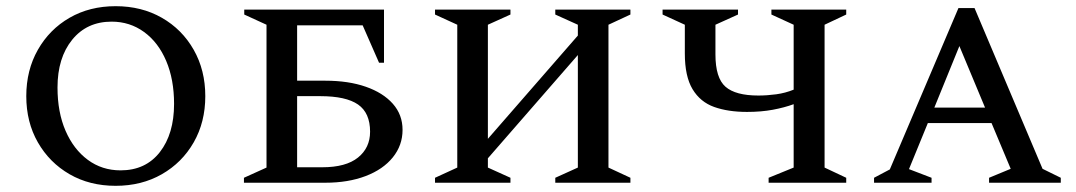

<svg xmlns="http://www.w3.org/2000/svg" viewBox="-20 -591 3481 621"><path d="M354 10Q270 10 205 -27.5Q140 -65 102.5 -130.5Q65 -196 65 -280Q65 -364 102.5 -430Q140 -496 205 -533.5Q270 -571 354 -571Q438 -571 503.5 -533.5Q569 -496 606.5 -430Q644 -364 644 -280Q644 -196 606.5 -130.5Q569 -65 503.5 -27.5Q438 10 354 10ZM370 -40Q451 -40 497 -99Q543 -158 543 -255Q543 -334 517.5 -394Q492 -454 446 -487.5Q400 -521 341 -521Q261 -521 213.5 -462.5Q166 -404 166 -308Q166 -228 192 -168Q218 -108 264 -74Q310 -40 370 -40Z M1032 0H769V-16L842 -49V-511L770 -544V-560H1222V-388H1206L1153 -509H941V-330H1032Q1107 -330 1163 -310.5Q1219 -291 1250.5 -255.5Q1282 -220 1282 -171Q1282 -121 1250.5 -82Q1219 -43 1162.5 -21.5Q1106 0 1032 0ZM1016 -280H941V-50H1022Q1099 -50 1138 -81.5Q1177 -113 1177 -165Q1177 -226 1138 -253Q1099 -280 1016 -280Z M1387 0V-16L1459 -49V-511L1387 -544V-560H1631V-544L1558 -511V-142L1849 -476V-511L1776 -544V-560H2019V-544L1948 -511V-49L2019 -16V0H1776V-16L1849 -49V-413L1558 -79V-49L1631 -16V0Z M2466 0V-16L2547 -49V-254Q2517 -243 2479.5 -236Q2442 -229 2396 -229Q2335 -229 2290 -245Q2245 -261 2220 -302.5Q2195 -344 2195 -418V-511L2123 -544V-560H2367V-544L2294 -511V-415Q2294 -339 2326.5 -310.5Q2359 -282 2433 -282Q2461 -282 2490.5 -286Q2520 -290 2547 -301V-511L2475 -544V-560H2717V-544L2647 -511V-49L2717 -16V0Z M2807 0V-16L2858 -43L3080 -565H3132L3352 -45L3411 -16V0H3179V-16L3249 -45L3187 -193H2981L2920 -44L2993 -16V0ZM3002 -243H3166L3083 -442Z"/></svg>

Font: Spectral SC Medium
Style: Regular
Weight: 500
Designer: Jean-Baptiste Levee
Foundry: Production Type
Version: Version 2.001